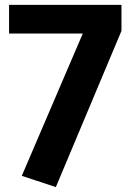

<svg xmlns="http://www.w3.org/2000/svg" viewBox="-20 -748 539 784"><path d="M476 -728H17V-611H318L69 -30L208 16L476 -622Z"/></svg>

Font: Glow Sans SC Normal
Style: Bold
Weight: 700
Designer: Ryoko NISHIZUKA (kana, bopomofo & ideographs); Paul D. Hunt (Latin, Greek & Cyrillic); Sandoll Communications, Soo-young
Version: Version 0.93